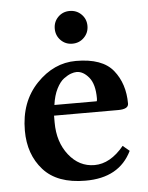

<svg xmlns="http://www.w3.org/2000/svg" viewBox="-49 -675 559 725"><g transform="rotate(-5 230.5 -312.0)"><path d="M198 -527.8Q180.2 -545.9 180.2 -572Q180.2 -598.1 198 -616Q215.8 -633.8 241.9 -633.8Q268.1 -633.8 286.1 -616Q304.2 -598.1 304.2 -572Q304.2 -545.9 286.1 -527.8Q268.1 -509.8 241.9 -509.8Q215.8 -509.8 198 -527.8ZM153.8 -285.2H314Q315.9 -287.1 315.9 -295.9Q315.9 -350.1 294.4 -376Q272.9 -401.9 248 -401.9Q238.3 -401.9 226.1 -397.5Q213.9 -393.1 199 -382.1Q184.1 -371.1 171.4 -346.2Q158.7 -321.3 153.8 -285.2ZM397 -108.9 421.9 -87.9Q374 10.3 246.1 9.8Q139.2 9.8 86.7 -49.1Q34.2 -107.9 34.2 -198.2Q34.2 -307.1 99.6 -375.5Q165 -443.8 249 -443.8Q349.1 -443.8 390.1 -392.8Q431.2 -341.8 431.2 -266.1Q431.2 -245.1 392.1 -245.1H148.9V-219.2Q148.9 -145 188 -95.5Q227.1 -45.9 285.2 -45.9Q345.2 -45.9 397 -108.9Z"/></g></svg>

Font: Linux Libertine
Style: Semibold
Weight: 600
Designer: Philipp H. Poll
Foundry: Philipp H. Poll
Version: Version 5.1.2 ; ttfautohint (v0.9)